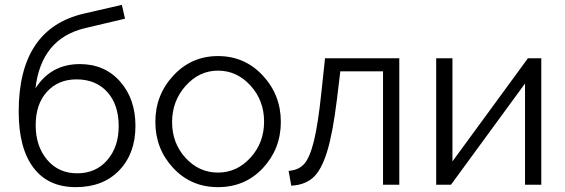

<svg xmlns="http://www.w3.org/2000/svg" viewBox="-20 -761 2327 791"><path d="M495 -684 330 -645Q150 -602 126 -397Q190 -497 309 -497Q411 -497 474.5 -425.5Q538 -354 538 -242Q538 -129 471.5 -59.5Q405 10 292 10Q178 10 117.5 -70.5Q57 -151 57 -301Q57 -643 326 -705L482 -741ZM127 -245Q127 -159 174 -103Q221 -47 298 -47Q375 -47 422 -101.5Q469 -156 469 -241Q469 -330 422 -382Q375 -434 295 -434Q220 -434 173.5 -383Q127 -332 127 -245Z M878 10Q767 10 693.5 -69Q620 -148 620 -259Q620 -370 694.5 -450Q769 -530 878 -530Q988 -530 1062.5 -450Q1137 -370 1137 -259Q1137 -148 1063.5 -69Q990 10 878 10ZM878 -470Q801 -470 745 -407.5Q689 -345 689 -258Q689 -171 744.5 -110.5Q800 -50 878 -50Q956 -50 1012 -111.5Q1068 -173 1068 -260Q1068 -347 1012 -408.5Q956 -470 878 -470Z M1180 4 1169 -57Q1210 -60 1233 -85.5Q1256 -111 1273 -179Q1290 -247 1304 -380L1319 -521H1625V0H1558V-467H1382L1368 -351Q1351 -212 1327.5 -136Q1304 -60 1270 -29.5Q1236 1 1180 4Z M1844 -521V-96L2155 -521H2210V0H2143V-417L1838 0H1777V-521Z"/></svg>

Font: Raleway
Style: Regular
Weight: 400
Designer: Matt McInerney, Pablo Impallari, Rodrigo Fuenzalida
Foundry: Matt McInerney, Pablo Impallari, Rodrigo Fuenzalida
Version: Version 1.000;PS 001.001;hotconv 1.0.56; ttfautohint (v1.5)